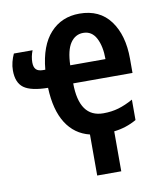

<svg xmlns="http://www.w3.org/2000/svg" viewBox="-83 -619 742 880"><g transform="rotate(-10 287.5 -179.5)"><path d="M298 2Q228 -15 189 -76.5Q150 -138 146 -242Q67 -243 34 -267Q1 -291 1 -348Q1 -368 6 -387.5Q11 -407 19 -424H106Q95 -396 95 -369Q95 -347 105 -336.5Q115 -326 138 -326H148Q158 -437 210.5 -494.5Q263 -552 346 -552Q440 -552 489.5 -485Q539 -418 539 -308V-242H263Q264 -83 376 -83Q414 -83 446.5 -92.5Q479 -102 515 -122V-27Q466 1 410 7V193H298ZM348 -462Q311 -462 288.5 -429Q266 -396 264 -326H428Q428 -386 408 -424Q388 -462 348 -462Z"/></g></svg>

Font: Noto Sans Disp Cond SemBd
Style: Regular
Weight: 600
Width: 3
Designer: Monotype Design Team
Foundry: Monotype Imaging Inc.
Version: Version 2.000;GOOG;noto-source:20170915:90ef993387c0; ttfaut